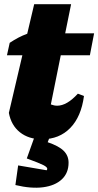

<svg xmlns="http://www.w3.org/2000/svg" viewBox="-20 -646 466 910"><path d="M179 14Q116 14 74.5 -19Q33 -52 22 -111L86 -384H13L26 -443Q47 -457 67 -467.5Q87 -478 109 -486L142 -626H317L289 -488H426L406 -384H268L221 -151Q237 -145 251 -145Q297 -145 349 -202L378 -191Q365 -93 313 -39.5Q261 14 179 14ZM151 -18H224L206 28Q259 46 282 69Q305 92 305 125Q305 174 273 204Q241 234 184.5 241.5Q128 249 53 231L66 138L201 161Q204 158 204 154Q204 146 185.5 136.5Q167 127 107 105Z"/></svg>

Font: Piazzolla Black
Style: Italic
Weight: 900
Italic angle: -11.3°
Designer: Juan Pablo del Peral
Foundry: Huerta Tipografica
Version: Version 1.330